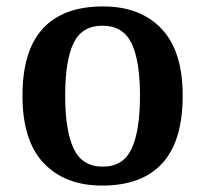

<svg xmlns="http://www.w3.org/2000/svg" viewBox="-20 -568 639 598"><path d="M298 10Q183 10 116.5 -59.5Q50 -129 50 -270Q50 -410 113.5 -479Q177 -548 301 -548Q417 -548 483 -478.5Q549 -409 549 -270Q549 -129 485.5 -59.5Q422 10 298 10ZM300 -49Q364 -49 390 -105Q416 -161 416 -270Q416 -379 389.5 -433.5Q363 -488 299 -488Q235 -488 209 -433.5Q183 -379 183 -270Q183 -161 209.5 -105Q236 -49 300 -49Z"/></svg>

Font: Noto Serif Vithkuqi SemiBold
Style: Regular
Weight: 600
Version: Version 1.005